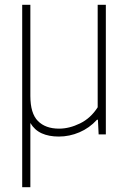

<svg xmlns="http://www.w3.org/2000/svg" viewBox="-20 -560 540 800"><path d="M421 -540V0H391L388 -61H384Q352.5 -26.5 311 -8.8Q269.5 9 225 9Q183.5 9 153.8 -4.5Q124 -18 106.5 -47.5V220H72.5V-540H106.5V-160.5Q106.5 -87.5 138 -55.8Q169.5 -24 226 -24Q269 -24 313.5 -45.8Q358 -67.5 387 -113V-540Z"/></svg>

Font: Encode Sans Semi Condensed Thin
Style: Regular
Weight: 250
Width: 4
Designer: Multiple Designers
Foundry: Impallari Type
Version: Version 2.000